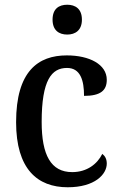

<svg xmlns="http://www.w3.org/2000/svg" viewBox="-20 -781 507 811"><path d="M264 -635C298 -635 326 -653 326 -698C326 -744 298 -761 264 -761C229 -761 202 -744 202 -698C202 -653 229 -635 264 -635ZM266 10C381 10 431 -45 431 -90C431 -109 424 -122 412 -131C391 -88 347 -54 285 -54C195 -54 156 -126 156 -266C156 -443 198 -494 263 -494C320 -494 335 -441 335 -376C405 -376 431 -399 431 -444C431 -509 358 -547 262 -547C141 -547 48 -480 48 -265C48 -67 138 10 266 10Z"/></svg>

Font: Noto Serif Armenian SemiCondensed Medium
Style: Regular
Weight: 500
Width: 4
Designer: Monotype Design Team
Foundry: Monotype Imaging Inc.
Version: Version 2.008